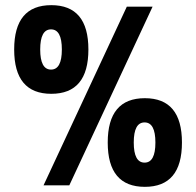

<svg xmlns="http://www.w3.org/2000/svg" viewBox="-20 -719 761 745"><path d="M686 -166Q686 6 542 6Q398 6 398 -166Q398 -338 542 -338Q686 -338 686 -166ZM499 -166Q499 -88 541 -88Q583 -88 583 -166Q583 -244 541 -244Q499 -244 499 -166ZM323 -527Q323 -355 179 -355Q35 -355 35 -527Q35 -699 179 -699Q323 -699 323 -527ZM136 -527Q136 -449 178 -449Q220 -449 220 -527Q220 -605 178 -605Q136 -605 136 -527ZM472 -693H572L249 0H149Z"/></svg>

Font: Khand
Style: Bold
Weight: 700
Designer: Devanagari: Sanchit Sawaria, Jyotish Sonowal; Latin: Satya Rajpurohit
Foundry: Indian Type Foundry
Version: Version 1.101;PS 1.0;hotconv 1.0.78;makeotf.lib2.5.61930; tt